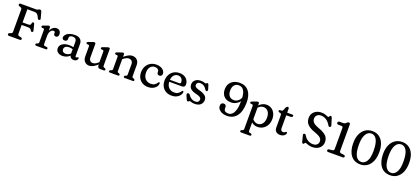

<svg xmlns="http://www.w3.org/2000/svg" viewBox="73 -2211 8567 3931"><g transform="rotate(20 4357.0 -245.5)"><path d="M425.5 -700Q448.5 -700 463.8 -712Q479 -724 496.5 -724Q514 -724 522.8 -714.8Q531.5 -705.5 537 -685.5L573 -552Q577 -538 570.2 -529Q563.5 -520 551 -518Q540.5 -516 530.8 -521Q521 -526 514.5 -541.5Q495.5 -586.5 478.2 -607.5Q461 -628.5 440.8 -634.5Q420.5 -640.5 392.5 -640.5H250.5V-354H374.5Q406.5 -354 417.2 -365Q428 -376 432 -403Q436.5 -428.5 455.5 -429.5Q478 -431 484 -406L517.5 -274.5Q524.5 -244.5 501 -237Q481 -230.5 467 -254Q452.5 -279.5 438.8 -289.2Q425 -299 393.5 -299H250.5V-108Q250.5 -71.5 286 -64L325.5 -56Q350 -49 350 -27.5Q350 0 317 0H84.5Q51.5 0 51.5 -27.5Q51.5 -48 76 -58L98 -64Q114 -69 123.5 -78.8Q133 -88.5 133 -108V-592Q133 -611.5 123.5 -621.2Q114 -631 98 -636L76 -642Q51.5 -652 51.5 -672.5Q51.5 -700 84.5 -700Z M811 -444 814 -377.5Q834.5 -428 870.5 -454.5Q906.5 -481 948.5 -481Q991.5 -481 1017.2 -454.8Q1043 -428.5 1043 -383Q1043 -349 1028.2 -331.5Q1013.5 -314 989.5 -314Q965 -314 952.2 -326.8Q939.5 -339.5 939.5 -361.5V-378Q939.5 -395.5 930.2 -402.8Q921 -410 906 -410Q872.5 -410 844.5 -373.2Q816.5 -336.5 816.5 -265V-93.5Q816.5 -59 845 -55.5L886 -50.5Q911.5 -47 911.5 -24.5Q911.5 0 882.5 0H678.5Q649.5 0 649.5 -24.5Q649.5 -41 671 -50.5L689.5 -55.5Q700.5 -59 706.5 -67.5Q712.5 -76 712.5 -93.5V-354Q712.5 -370.5 707.2 -377.2Q702 -384 692 -386L661 -388Q641.5 -393.5 641.5 -410Q641.5 -428.5 667 -437.5L742.5 -463.5Q755.5 -468.5 766.5 -472.5Q777.5 -476.5 785 -476.5Q808.5 -476.5 811 -444Z M1107 -105.5Q1107 -166 1162.5 -205Q1218 -244 1312 -244Q1336 -244 1359.2 -240.8Q1382.5 -237.5 1401.5 -232.5V-351.5Q1401.5 -390.5 1379 -411.5Q1356.5 -432.5 1316.5 -432.5Q1280.5 -432.5 1261.2 -418.2Q1242 -404 1242 -383.5V-350.5Q1242 -326.5 1226 -313.2Q1210 -300 1181.5 -300Q1156.5 -300 1143.2 -313Q1130 -326 1130 -347.5Q1130 -380 1155.2 -410.2Q1180.5 -440.5 1229 -460Q1277.5 -479.5 1346.5 -479.5Q1427 -479.5 1466.8 -442.2Q1506.5 -405 1506.5 -343V-81.5Q1506.5 -57.5 1528 -57.5Q1535.5 -57.5 1540 -60Q1544.5 -62.5 1548 -65Q1551.5 -68 1554.8 -70.5Q1558 -73 1562 -73Q1580.5 -73 1580.5 -52.5Q1580.5 -29 1557.2 -8.5Q1534 12 1496.5 12Q1460.5 12 1436.2 -5Q1412 -22 1410 -53.5Q1378.5 -22 1336.8 -5Q1295 12 1250 12Q1187 12 1147 -19Q1107 -50 1107 -105.5ZM1216.5 -124Q1216.5 -88 1239 -69.8Q1261.5 -51.5 1295.5 -51.5Q1355.5 -51.5 1401.5 -96V-189.5Q1383.5 -195.5 1363.8 -199Q1344 -202.5 1322 -202.5Q1273.5 -202.5 1245 -181.5Q1216.5 -160.5 1216.5 -124Z M1694.5 -133V-354Q1694.5 -370.5 1689.2 -377.2Q1684 -384 1674 -386L1643 -388Q1623.5 -393.5 1623.5 -410Q1623.5 -428.5 1649 -437.5L1724.5 -463.5Q1739 -469 1750.8 -472.8Q1762.5 -476.5 1772.5 -476.5Q1800.5 -476.5 1800.5 -446.5V-159Q1800.5 -112.5 1823 -88Q1845.5 -63.5 1882.5 -63.5Q1908.5 -63.5 1937.5 -77Q1966.5 -90.5 1999 -120L2007.5 -127V-354Q2007.5 -370.5 2002 -377.2Q1996.5 -384 1986.5 -386L1955.5 -388Q1936 -393.5 1936 -410Q1936 -428.5 1961.5 -437.5L2037 -463.5Q2052 -469 2063.5 -472.8Q2075 -476.5 2085.5 -476.5Q2113 -476.5 2113 -446.5V-93.5Q2113 -76 2119.2 -67.5Q2125.5 -59 2136 -55.5L2154 -50.5Q2175.5 -41.5 2175.5 -24.5Q2175.5 0 2146.5 0H2067Q2041 0 2026.2 -14.2Q2011.5 -28.5 2011.5 -57V-79Q1909.5 13 1833 13Q1772.5 13 1733.5 -27.2Q1694.5 -67.5 1694.5 -133Z M2424.5 -446.5V-394.5Q2475 -439 2518.2 -460Q2561.5 -481 2601 -481Q2664 -481 2704.2 -440.8Q2744.5 -400.5 2744.5 -335V-93.5Q2744.5 -75.5 2750.5 -67.2Q2756.5 -59 2767.5 -55.5L2785.5 -50.5Q2795.5 -45.5 2801 -39.8Q2806.5 -34 2806.5 -24.5Q2806.5 0 2777.5 0H2605.5Q2578.5 0 2578.5 -24.5Q2578.5 -40 2597.5 -48L2616 -53.5Q2627 -57 2632.8 -65.8Q2638.5 -74.5 2638.5 -93.5V-309Q2638.5 -355.5 2614.8 -380Q2591 -404.5 2551.5 -404.5Q2525 -404.5 2494.5 -391Q2464 -377.5 2430.5 -348L2424.5 -342.5V-93.5Q2424.5 -74.5 2430.2 -65.8Q2436 -57 2447 -53.5L2465 -48Q2484 -40 2484 -24.5Q2484 0 2457 0H2284.5Q2255.5 0 2255.5 -24.5Q2255.5 -41 2277 -50.5L2295.5 -55.5Q2306.5 -59 2312.5 -67.5Q2318.5 -76 2318.5 -93.5V-354Q2318.5 -370.5 2313.2 -377.2Q2308 -384 2298 -386L2267 -388Q2247.5 -393.5 2247.5 -410Q2247.5 -428.5 2273 -437.5L2348.5 -463.5Q2363 -469 2374.8 -472.8Q2386.5 -476.5 2396.5 -476.5Q2424.5 -476.5 2424.5 -446.5Z M3311 -346.5Q3311 -321.5 3295.2 -304.8Q3279.5 -288 3253.5 -288Q3227.5 -288 3213.8 -302.5Q3200 -317 3200 -341.5V-355Q3200 -385.5 3175.5 -404.8Q3151 -424 3109 -424Q3051 -424 3013.5 -379.2Q2976 -334.5 2976 -259.5Q2976 -168.5 3023.8 -119.5Q3071.5 -70.5 3143.5 -70.5Q3196 -70.5 3228.8 -92.5Q3261.5 -114.5 3278 -144.5Q3285.5 -152.5 3290 -156.5Q3294.5 -160.5 3300.5 -160Q3316.5 -159.5 3316 -138Q3314.5 -99 3288.8 -64.8Q3263 -30.5 3218 -9.2Q3173 12 3115 12Q3044 12 2990.8 -18.2Q2937.5 -48.5 2907.8 -102.2Q2878 -156 2878 -226.5Q2878 -298.5 2908.5 -356Q2939 -413.5 2994.5 -446.8Q3050 -480 3124.5 -480Q3182 -480 3224 -461.5Q3266 -443 3288.5 -412.5Q3311 -382 3311 -346.5Z M3829.5 -301Q3829.5 -239.5 3762 -239.5H3487Q3492.5 -156 3538.5 -111.8Q3584.5 -67.5 3655.5 -67.5Q3706.5 -67.5 3741.8 -90.8Q3777 -114 3793 -144.5Q3806 -160.5 3815.5 -160Q3831.5 -159 3831.5 -138.5Q3830 -100 3804 -65.5Q3778 -31 3732.8 -9.5Q3687.5 12 3628 12Q3554 12 3500.2 -18.8Q3446.5 -49.5 3417.5 -103.8Q3388.5 -158 3388.5 -229Q3388.5 -300.5 3418 -357.2Q3447.5 -414 3502 -447Q3556.5 -480 3630.5 -480Q3689.5 -480 3734.2 -457Q3779 -434 3804.2 -393.5Q3829.5 -353 3829.5 -301ZM3616.5 -424Q3563.5 -424 3528.2 -386Q3493 -348 3487.5 -282H3690Q3721.5 -282 3721.5 -310.5Q3721.5 -361.5 3692.2 -392.8Q3663 -424 3616.5 -424Z M4095.5 -431Q4060.5 -431 4040.5 -413Q4020.5 -395 4020.5 -368Q4020.5 -334.5 4048 -317.5Q4075.5 -300.5 4116.5 -289.5Q4200 -270 4250 -234.2Q4300 -198.5 4300 -135.5Q4300 -73.5 4256.2 -32.5Q4212.5 8.5 4124.5 8.5Q4088 8.5 4062 -1Q4036 -10.5 4021.5 -10.5Q4008 -10.5 4000.5 -0.5Q3993 9.5 3980.5 9.5Q3960.5 9.5 3949.5 -18L3914 -99Q3905.5 -119.5 3910 -133Q3914.5 -146.5 3927 -150Q3953 -158 3973 -131.5Q4001.5 -88 4040 -64.5Q4078.5 -41 4120.5 -41Q4165.5 -41 4185.8 -61Q4206 -81 4206 -111Q4206 -144.5 4175 -162.5Q4144 -180.5 4098.5 -191.5Q4020 -207 3973.5 -242.8Q3927 -278.5 3927 -345Q3927 -403 3971.8 -442Q4016.5 -481 4091.5 -481Q4136 -481 4160 -471.5Q4184 -462 4195.5 -462Q4208 -462 4216.5 -471.5Q4225 -481 4235.5 -481Q4254.5 -481 4261 -458L4287.5 -374.5Q4292.5 -357 4291.2 -340.8Q4290 -324.5 4275.5 -320.5Q4254 -315.5 4232.5 -348.5Q4210 -387.5 4174.8 -409.2Q4139.5 -431 4095.5 -431Z M4831 13.5Q4769.5 13.5 4723.5 -6.8Q4677.5 -27 4652.2 -60Q4627 -93 4627 -131.5Q4627 -165 4643.5 -183.5Q4660 -202 4689 -202Q4747.5 -202 4747.5 -142V-115.5Q4747.5 -80 4773.2 -60.5Q4799 -41 4844.5 -41Q4888 -41 4924.2 -72.5Q4960.5 -104 4982.8 -176Q5005 -248 5006.5 -369V-369.5Q4976.5 -327.5 4926.2 -300.8Q4876 -274 4816.5 -274Q4719.5 -274 4663.8 -331.2Q4608 -388.5 4608 -484Q4608 -554.5 4639.2 -606Q4670.5 -657.5 4726.5 -685.5Q4782.5 -713.5 4857 -713.5Q4985 -713.5 5055.2 -623.5Q5125.5 -533.5 5123 -372Q5120 -181.5 5042.8 -84Q4965.5 13.5 4831 13.5ZM4721 -498.5Q4721 -419.5 4758 -378.8Q4795 -338 4857 -338Q4908 -338 4949 -370.8Q4990 -403.5 5004 -450.5Q4997.5 -529 4976.2 -574.8Q4955 -620.5 4923 -640Q4891 -659.5 4852 -659.5Q4793.5 -659.5 4757.2 -617.5Q4721 -575.5 4721 -498.5Z M5363.5 -446.5V-405.5Q5397 -441 5438 -460.5Q5479 -480 5524.5 -480Q5585 -480 5632 -449.8Q5679 -419.5 5705.8 -366.2Q5732.5 -313 5732.5 -244Q5732.5 -166 5701 -108.5Q5669.5 -51 5616.5 -19.5Q5563.5 12 5498 12Q5423.5 12 5367.5 -36V139.5Q5367.5 157 5373.5 165.8Q5379.5 174.5 5390.5 177.5L5420 182.5Q5441.5 191 5441.5 208.5Q5441.5 233 5412.5 233H5227.5Q5198.5 233 5198.5 208.5Q5198.5 192 5220 182.5L5238.5 177.5Q5249.5 174 5255.5 165.5Q5261.5 157 5261.5 139.5V-354Q5261.5 -370.5 5256.2 -377.2Q5251 -384 5241 -386L5210 -388Q5190.5 -393.5 5190.5 -410Q5190.5 -428 5216 -437.5L5287.5 -463.5Q5301.5 -469 5313.5 -472.8Q5325.5 -476.5 5335.5 -476.5Q5363.5 -476.5 5363.5 -446.5ZM5482 -413.5Q5448.5 -413.5 5419.8 -398.8Q5391 -384 5367.5 -357V-107Q5415 -48.5 5482 -48.5Q5541 -48.5 5581 -97Q5621 -145.5 5621 -233.5Q5621 -319.5 5581.5 -366.5Q5542 -413.5 5482 -413.5Z M5838.5 -417.5 5814.5 -421.5Q5795.5 -428.5 5795.5 -447Q5795.5 -457 5802.8 -463.8Q5810 -470.5 5822.5 -470.5H5845.5Q5858.5 -470.5 5867.8 -476.8Q5877 -483 5884 -499L5908.5 -559.5Q5915 -571.5 5925.5 -579.2Q5936 -587 5945.5 -587Q5957.5 -587 5965.5 -579.2Q5973.5 -571.5 5973.5 -557.5V-470.5H6084.5Q6112 -470.5 6112 -448.5Q6112 -433.5 6098.8 -423.8Q6085.5 -414 6055.5 -414H5973.5V-132Q5973.5 -101.5 5987.8 -84.8Q6002 -68 6027.5 -68Q6046 -68 6058.2 -75Q6070.5 -82 6079.2 -88.8Q6088 -95.5 6095.5 -95Q6103 -95 6108 -88.5Q6113 -82 6111.5 -71Q6110 -51 6093.2 -32.8Q6076.5 -14.5 6049.8 -3Q6023 8.5 5991.5 8.5Q5934 8.5 5900.8 -21.2Q5867.5 -51 5867.5 -112V-378Q5867.5 -410.5 5838.5 -417.5Z M6691 16Q6650 16 6619.5 7.2Q6589 -1.5 6569.5 -10.2Q6550 -19 6542 -19Q6531 -19 6525.2 -10.2Q6519.5 -1.5 6513.5 7.2Q6507.5 16 6497 16Q6473.5 16 6466.5 -15L6431.5 -151Q6425 -178 6450.5 -185Q6473.5 -191 6490.5 -163.5Q6524.5 -103.5 6576.5 -73.5Q6628.5 -43.5 6685 -43.5Q6741.5 -43.5 6772.5 -72.8Q6803.5 -102 6804 -144Q6804 -172.5 6791.5 -196Q6779 -219.5 6746 -241Q6713 -262.5 6651 -284.5Q6565.5 -312 6515.5 -347.2Q6465.5 -382.5 6444 -425.2Q6422.5 -468 6422.5 -518.5Q6422.5 -576.5 6449.5 -620.2Q6476.5 -664 6525 -688.8Q6573.5 -713.5 6637.5 -713.5Q6680.5 -713.5 6710.5 -704.2Q6740.5 -695 6760.5 -685.8Q6780.5 -676.5 6792 -676.5Q6801.5 -676.5 6806.5 -685.8Q6811.5 -695 6817.2 -704.2Q6823 -713.5 6834.5 -713.5Q6847.5 -713.5 6855 -705.2Q6862.5 -697 6869 -676L6912.5 -534.5Q6917 -519 6911.5 -508.2Q6906 -497.5 6893 -494Q6869.5 -488 6855.5 -514.5Q6814.5 -586.5 6760 -619.8Q6705.5 -653 6647 -653Q6593.5 -653 6561.8 -622Q6530 -591 6530 -546Q6530 -499 6563.2 -463.5Q6596.5 -428 6678 -398.5Q6766.5 -368.5 6816.8 -334Q6867 -299.5 6887.5 -258.8Q6908 -218 6907.5 -168.5Q6907.5 -118.5 6882.2 -76.5Q6857 -34.5 6808.8 -9.2Q6760.5 16 6691 16Z M7043.5 -596.5Q7008 -596.5 7008 -630Q7008 -644 7017.8 -653.5Q7027.5 -663 7045 -663H7116.5Q7143.5 -663 7160 -671.2Q7176.5 -679.5 7192 -696.5Q7210 -714.5 7227.5 -714.5Q7260.5 -714.5 7260.5 -678.5V-108.5Q7260.5 -69.5 7295.5 -65L7358.5 -57Q7387.5 -51 7387.5 -27.5Q7387.5 0 7354 0H7039Q7006 0 7006 -27.5Q7006 -52.5 7034.5 -57L7108 -65Q7143 -69 7143 -109V-549.5Q7143 -578 7135 -587.2Q7127 -596.5 7107 -596.5Z M7747.5 -713.5Q7832.5 -713.5 7894.2 -670.2Q7956 -627 7989.2 -547Q8022.5 -467 8022.5 -356.5Q8022.5 -238.5 7986.5 -155.8Q7950.5 -73 7886.8 -29.5Q7823 14 7740 14Q7605 14 7530.8 -82.2Q7456.5 -178.5 7456.5 -350.5Q7456.5 -463 7492.2 -544.2Q7528 -625.5 7593.5 -669.5Q7659 -713.5 7747.5 -713.5ZM7903 -339.5Q7903 -505.5 7859.5 -582.5Q7816 -659.5 7742 -659.5Q7666.5 -659.5 7621.5 -582.5Q7576.5 -505.5 7576.5 -362.5Q7576.5 -192.5 7620.5 -116.2Q7664.5 -40 7743 -40Q7811.5 -40 7857.2 -113.2Q7903 -186.5 7903 -339.5Z M8397.5 -713.5Q8482.5 -713.5 8544.2 -670.2Q8606 -627 8639.2 -547Q8672.5 -467 8672.5 -356.5Q8672.5 -238.5 8636.5 -155.8Q8600.5 -73 8536.8 -29.5Q8473 14 8390 14Q8255 14 8180.8 -82.2Q8106.5 -178.5 8106.5 -350.5Q8106.5 -463 8142.2 -544.2Q8178 -625.5 8243.5 -669.5Q8309 -713.5 8397.5 -713.5ZM8553 -339.5Q8553 -505.5 8509.5 -582.5Q8466 -659.5 8392 -659.5Q8316.5 -659.5 8271.5 -582.5Q8226.5 -505.5 8226.5 -362.5Q8226.5 -192.5 8270.5 -116.2Q8314.5 -40 8393 -40Q8461.5 -40 8507.2 -113.2Q8553 -186.5 8553 -339.5Z"/></g></svg>

Font: Fraunces 9pt S100
Style: Regular
Weight: 400
Version: Version 1.000; ttfautohint (v1.8.3)